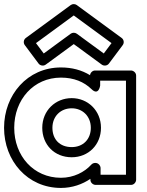

<svg xmlns="http://www.w3.org/2000/svg" viewBox="-22 -885 725 945"><path d="M155.1 -672.8 341 -809 526.9 -672.8 488.8 -621.8 355.8 -719.2C346.8 -725.7 334.2 -725 326.2 -719.2L193.2 -621.8ZM105.2 -698.2C93.9 -689.9 91.9 -673.9 100 -663L168 -572C175.2 -562.4 191.2 -558.4 202.8 -566.8L341 -668L479.2 -566.8C489 -559.7 505.5 -560.6 514 -572L582 -663C590.4 -674.3 587.7 -690.2 576.8 -698.2L355.8 -860.2C347.7 -866.1 335.2 -866.7 326.2 -860.2ZM-2 -256C-2 -94.3 112.8 40 278 40C333.7 40 384 21.9 423 -4.9V0C423 15.1 437.3 25 448 25H623C638.1 25 648 10.7 648 0V-513C648 -528.1 633.7 -538 623 -538H446C431.7 -538 421.9 -525 421.1 -515C379.8 -540.2 332.1 -553 278 -553C112.7 -553 -2 -417.6 -2 -256ZM48 -256C48 -394.4 143.3 -503 278 -503C341.4 -503 391.5 -482.3 428.5 -446.1C464 -411.5 471 -464 471 -464V-488H598V-25H473V-58C473 -68.7 463.1 -83 448 -83H446C439.7 -83 432.3 -80.1 427.5 -74.8C394 -37.8 340.5 -10 278 -10C143.2 -10 48 -117.7 48 -256ZM236 -256C236 -313.3 277.2 -352 331 -352C383.6 -352 425 -313.4 425 -256C425 -199.2 386.6 -161 331 -161C272.3 -161 236 -198.9 236 -256ZM186 -256C186 -173.1 245.7 -111 331 -111C413.4 -111 475 -172.8 475 -256C475 -340.6 410.4 -402 331 -402C250.8 -402 186 -340.7 186 -256Z"/></svg>

Font: Hussar Techniczny
Style: Bold 
Weight: 700
Foundry: Cannot Into Space Fonts
Version: Version 0.77